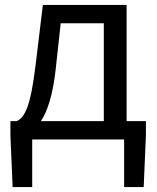

<svg xmlns="http://www.w3.org/2000/svg" viewBox="-20 -563 634 775"><path d="M205 -285 225 -469H399V-74H145C171 -113 193 -177 205 -285ZM110 0H481V192H560L569 -17V-74H491V-543H153L124 -303C103 -127 79 -90 48 -74H22V-17L31 192H110Z"/></svg>

Font: Source Han Sans TC
Style: Regular
Weight: 400
Designer: Ryoko NISHIZUKA 西塚涼子 (kana, bopomofo & ideographs); Paul D. Hunt (Latin, Greek & Cyrillic); Sandoll Communications 산돌커뮤니
Foundry: Adobe
Version: Version 2.002;hotconv 1.0.116;makeotfexe 2.5.65601